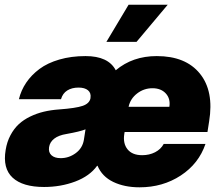

<svg xmlns="http://www.w3.org/2000/svg" viewBox="-20 -793 946 823"><path d="M578.1 9.9Q513.5 9.9 465.6 -13.1Q417.6 -36.2 398.1 -82.4H396.3Q364.7 -38.4 302.6 -14.9Q240.4 8.5 169 8.5Q77.4 8.5 34.1 -31.4Q-9.2 -71.4 4.3 -150.6Q9.9 -185.4 24.9 -213.4Q39.8 -241.5 60.5 -260.7Q81.3 -279.8 109.2 -293.3Q137.1 -306.8 167.4 -314.1Q197.8 -321.4 233 -323.9Q305.4 -329.2 334.5 -339.3Q363.6 -349.4 367.9 -372.2V-373.6Q371.1 -394.5 357.1 -406.1Q343 -417.6 316.8 -417.6Q288 -417.6 268.3 -405.2Q248.6 -392.8 241.5 -367.9H61.1Q70.3 -406.2 92.5 -438.9Q114.7 -471.6 149.1 -497.3Q183.6 -523.1 234.4 -537.8Q285.2 -552.6 346.6 -552.6Q444.6 -552.6 476.2 -491.8Q548.3 -552.6 652 -552.6Q775.9 -552.6 836.8 -477.5Q897.7 -402.3 876.4 -272.7L869.3 -227.3H514.2L512.8 -218.8Q506.4 -178.3 526.6 -153.1Q546.9 -127.8 589.5 -127.8Q620 -127.8 644.7 -140.4Q669.4 -153.1 681.8 -176.1H860.8Q832 -91.3 754.8 -40.7Q677.6 9.9 578.1 9.9ZM436.1 -613.6 531.2 -772.7H698.9L565.3 -613.6ZM240.1 -115.1Q275.2 -115.1 304.3 -136.4Q333.5 -157.7 339.5 -193.2L346.6 -238.6Q322.8 -229 265.6 -218.8Q231.5 -213.4 212.5 -198.7Q193.5 -183.9 190.3 -161.9Q187.1 -139.9 200.6 -127.5Q214.1 -115.1 240.1 -115.1ZM531.2 -335.2H706Q711.3 -370 690.7 -392.4Q670.1 -414.8 633.5 -414.8Q596.9 -414.8 567.8 -392.4Q538.7 -370 531.2 -335.2Z"/></svg>

Font: Karasuma Gothic
Style: Italic
Weight: 900
Italic angle: -9.39999°
Designer: Rasmus Andersson / Ryoko Nishizuka
Foundry: Genbu
Version: Version 1.00